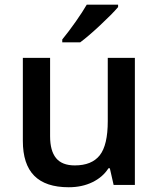

<svg xmlns="http://www.w3.org/2000/svg" viewBox="-20 -786 675 816"><path d="M462.9 0 446.8 -70.8H440.9Q417 -33.2 372.8 -11.7Q328.6 9.8 272 9.8Q173.8 9.8 125.5 -39.1Q77.1 -87.9 77.1 -187V-540H192.9V-207Q192.9 -145 218.3 -114Q243.7 -83 297.9 -83Q370.1 -83 404.1 -126.2Q438 -169.4 438 -271V-540H553.2V0ZM244.6 -606V-618.2Q272.5 -652.3 302 -694.3Q331.5 -736.3 348.6 -766.1H481.9V-755.9Q456.5 -726.1 406 -679Q355.5 -631.8 320.8 -606Z"/></svg>

Font: f0_32663          
Style: Regular
Weight: 600
Foundry: Ascender Corporation
Version: Version 1.10